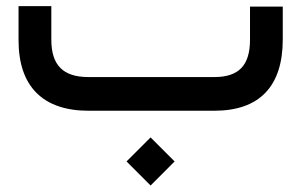

<svg xmlns="http://www.w3.org/2000/svg" viewBox="-20 -353 960 612"><path d="M261.2 -107.4H664.1Q721.7 -107.4 749.3 -136.2Q776.9 -165 776.9 -226.1V-322.3V-332H786.6H871.6H881.3V-322.3V-227.5Q881.3 -115.2 826.2 -57.6Q771 0 662.6 0H262.7Q153.3 0 96.2 -57.1Q39.1 -114.3 39.1 -225.6V-323.7V-333.5H48.8H133.8H143.6V-323.7V-226.1Q143.6 -165.5 172.4 -136.5Q201.2 -107.4 261.2 -107.4ZM383.3 161.6 460 85 536.6 161.6 460 238.3Z"/></svg>

Font: Shabnam Medium FD-WOL
Style: Medium-FD-WOL
Weight: 500
Foundry: DejaVu fonts team - Redesigned by Saber Rastikerdar - Based on Vazir font
Version: Version 5.0.1